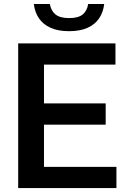

<svg xmlns="http://www.w3.org/2000/svg" viewBox="-20 -962 652 982"><path d="M73 0V-740H570.5V-631.5H205V-108.5H575.5V0ZM153.5 -324.5V-433H520.5V-324.5ZM333.5 -802.5Q277 -802.5 238.8 -819.8Q200.5 -837 179.2 -868.2Q158 -899.5 153 -941.5H235Q241 -906.5 264 -888Q287 -869.5 333.5 -869.5Q380.5 -869.5 403 -888Q425.5 -906.5 431 -941.5H513Q508 -899.5 487 -868.2Q466 -837 427.8 -819.8Q389.5 -802.5 333.5 -802.5Z"/></svg>

Font: Encode Sans Condensed Thin SemiBold
Style: Regular
Weight: 600
Version: Version 3.002